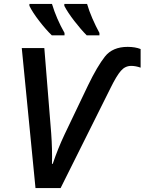

<svg xmlns="http://www.w3.org/2000/svg" viewBox="-20 -959 737 979"><path d="M161 0H289L544 -511Q574 -572 596 -597.5Q618 -623 649 -623Q672 -623 697 -614V-709Q669 -720 631 -720Q554 -720 515 -670.5Q476 -621 429 -524L309 -273Q275 -201 249 -124L245 -123Q246 -158 245 -199Q244 -240 241 -280L206 -714H91ZM422 -779H487V-791Q468 -826 451 -865Q434 -904 424 -939H308V-929Q325 -896 359 -852Q393 -808 422 -779ZM244 -779H309V-791Q268 -863 245 -939H130V-929Q146 -896 180 -852Q214 -808 244 -779Z"/></svg>

Font: Noto Sans UI Medium
Style: Italic
Weight: 500
Italic angle: -12°
Designer: Monotype Design Team
Foundry: Monotype Imaging Inc.
Version: Version 1.901